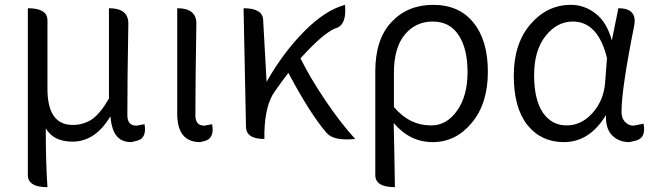

<svg xmlns="http://www.w3.org/2000/svg" viewBox="-20 -574 2707 793"><path d="M430 -540Q512 -540 510 -474Q506 -240 506 -98Q506 -55 544 -55L577 -61Q588 1 539 9L522 13Q483 13 462 -12Q441 -37 436 -94Q374 11 279 11Q201 11 169 -44Q169 99 176 199Q95 199 95 149V-540Q176 -540 176 -490V-207Q176 -58 280 -58Q323 -58 358 -80Q393 -103 430 -167V-540Z M712 -540Q793 -540 791 -474Q787 -240 787 -98Q787 -55 824 -55L856 -61Q868 1 819 10L807 13Q712 13 712 -104V-540Z M1072 0Q997 0 996 -50L986 -540Q1066 -540 1067 -490L1081 -236Q1149 -356 1236 -444Q1323 -532 1405 -554Q1412 -477 1374 -460Q1323 -446 1221 -333Q1262 -251 1324 -159Q1386 -67 1447 0Q1358 9 1329 -25Q1262 -102 1171 -273Q1149 -245 1116 -198Q1075 -142 1072 -28V0Z M1611 199Q1530 199 1530 149V-279Q1530 -411 1596 -482Q1663 -554 1769 -554Q1876 -554 1935 -481Q1995 -408 1995 -277Q1995 -146 1928 -66Q1862 13 1767 13Q1673 13 1606 -66Q1609 48 1611 199ZM1761 -56Q1825 -56 1868 -117Q1911 -178 1911 -276Q1911 -374 1874 -429Q1838 -485 1767 -485Q1696 -485 1651 -430Q1607 -376 1607 -274V-132Q1671 -56 1761 -56Z M2309 13Q2215 13 2158 -58Q2102 -129 2102 -261Q2102 -394 2171 -474Q2240 -554 2338 -554Q2394 -554 2440 -518Q2486 -483 2507 -407L2534 -540Q2614 -540 2599 -466Q2547 -207 2547 -112Q2547 -85 2562 -70Q2577 -55 2596 -55L2638 -63Q2650 -1 2601 8L2579 13Q2536 13 2508 -15Q2480 -44 2483 -99Q2415 13 2309 13ZM2222 -109Q2259 -56 2320 -56Q2381 -56 2427 -107Q2473 -159 2479 -230L2487 -334Q2450 -485 2346 -485Q2280 -485 2233 -425Q2186 -365 2186 -264Q2186 -163 2222 -109Z"/></svg>

Font: Swei Half Moon CJK TC
Style: DemiLight
Weight: 350
Version: Version 2.125